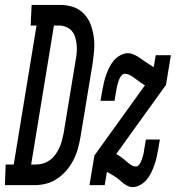

<svg xmlns="http://www.w3.org/2000/svg" viewBox="-84 -755 717 783"><path d="M-64 0 -61 -84H-28L65 -651H41L45 -735H161Q188 -735 213 -727Q238 -719 256.5 -700.5Q275 -682 284.5 -658Q294 -634 298 -607.5Q302 -581 300 -553.5Q298 -526 294 -498L244 -195Q240 -172 233.5 -148.5Q227 -125 215.5 -102.5Q204 -80 187.5 -60.5Q171 -41 149.5 -26.5Q128 -12 104.5 -6Q81 0 57 0ZM43 -84H61Q76 -84 90.5 -88Q105 -92 118.5 -101.5Q132 -111 141.5 -124Q151 -137 157.5 -151Q164 -165 168 -179.5Q172 -194 175 -209L225 -512Q228 -527 229 -543Q230 -559 228.5 -574Q227 -589 222.5 -603.5Q218 -618 209 -628.5Q200 -639 186 -645Q172 -651 157 -651H136ZM456 8Q446 8 437 3.5Q428 -1 420 -7Q412 -13 405 -19.5Q398 -26 390 -31.5Q382 -37 373.5 -42Q365 -47 356 -52L352 -54L343 0H281L301 -121L507 -407Q497 -413 487 -420Q477 -427 467.5 -434.5Q458 -442 447 -448Q436 -454 424 -454Q418 -454 413 -448.5Q408 -443 404.5 -436.5Q401 -430 399 -423.5Q397 -417 395.5 -411Q394 -405 392.5 -398.5Q391 -392 390 -385L383 -344H326L333 -385Q336 -401 339.5 -417Q343 -433 348.5 -448.5Q354 -464 361.5 -479.5Q369 -495 380 -508Q391 -521 406.5 -529.5Q422 -538 438 -538Q448 -538 458 -534Q468 -530 476.5 -525Q485 -520 493 -514Q501 -508 509.5 -502.5Q518 -497 526.5 -491.5Q535 -486 543 -481L551 -530H613L593 -409L390 -127Q397 -123 404 -118.5Q411 -114 417 -109Q423 -104 429 -99Q435 -94 441 -89Q447 -84 454.5 -80Q462 -76 470 -76Q477 -76 482 -81.5Q487 -87 490 -93.5Q493 -100 495 -106.5Q497 -113 499 -119Q501 -125 502 -131.5Q503 -138 504 -145L511 -186H568L561 -145Q558 -129 554.5 -113Q551 -97 545.5 -81.5Q540 -66 532.5 -50.5Q525 -35 514 -22Q503 -9 487.5 -0.5Q472 8 456 8Z"/></svg>

Font: Iosevka Slab Medium Extended
Style: Italic
Weight: 500
Width: 7
Italic angle: -9°
Monospace: yes
Designer: Belleve Invis
Foundry: Belleve Invis
Version: Version 11.1.0; ttfautohint (v1.8.3)